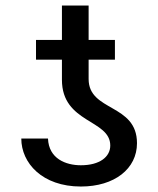

<svg xmlns="http://www.w3.org/2000/svg" viewBox="-20 -675 580 705"><path d="M384.9 -140.6C384.9 -99.4 346.6 -68.2 277 -68.2C221.6 -68.2 159.1 -92.3 156.2 -166.2H58.2C58.2 -76.7 134.9 9.9 277 9.9C400.6 9.9 483 -55.4 483 -149.1C483 -295.5 305.4 -264.2 305.4 -384.9V-456H402V-528.4H305.4V-654.8H207.4V-528.4H112.2V-456H207.4V-382.1C207.4 -221.6 384.9 -237.2 384.9 -140.6Z"/></svg>

Font: Magic Ui Pro
Style: Regular
Weight: 400
Designer: Stefan Endress, Andreas Faust
Version: Version 1.000;FEAKit 1.0